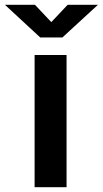

<svg xmlns="http://www.w3.org/2000/svg" viewBox="-76 -779 427 799"><path d="M68 0V-550H201V0ZM-55.5 -759H69.5L137.5 -687L205.5 -759H331.5L183.5 -623H91.5Z"/></svg>

Font: Junction
Style: Bold
Weight: 700
Designer: Caroline Hadilaksono
Foundry: Caroline Hadilaksono, Tyler Finck, The League of Moveable Type
Version: Version 2.000; ttfautohint (v1.8.3)